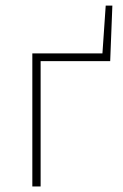

<svg xmlns="http://www.w3.org/2000/svg" viewBox="-20 -670 442 690"><path d="M96.2 0V-478H348.1L359.9 -649.9H383.8L376 -450.2H126V0Z"/></svg>

Font: Source Sans 3 ExtraLight
Style: Regular
Weight: 200
Designer: Paul D. Hunt
Foundry: Adobe
Version: Version 3.052;hotconv 1.1.0;makeotfexe 2.6.0